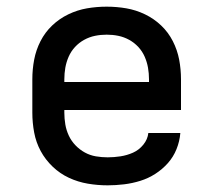

<svg xmlns="http://www.w3.org/2000/svg" viewBox="-20 -548 640 576"><path d="M303 8Q273 8 243.5 3Q214 -2 187 -14.5Q160 -27 138 -48Q116 -69 102 -95Q88 -121 82.5 -150.5Q77 -180 77 -210V-310Q77 -340 82.5 -369Q88 -398 101.5 -424.5Q115 -451 136.5 -471.5Q158 -492 185 -505Q212 -518 241 -523Q270 -528 300 -528Q330 -528 359 -523Q388 -518 415 -505Q442 -492 463.5 -471.5Q485 -451 498.5 -424.5Q512 -398 517.5 -369Q523 -340 523 -310V-218H173V-210Q173 -192 176 -174.5Q179 -157 186.5 -141Q194 -125 206.5 -112Q219 -99 234.5 -90.5Q250 -82 267.5 -79Q285 -76 303 -76Q322 -76 341.5 -79Q361 -82 379 -90Q397 -98 410 -114Q423 -130 425 -149H521Q519 -124 509.5 -100.5Q500 -77 483.5 -58.5Q467 -40 446 -26.5Q425 -13 401 -5.5Q377 2 352 5Q327 8 303 8ZM427 -302V-310Q427 -328 424 -345Q421 -362 414 -378Q407 -394 395 -407Q383 -420 367.5 -428.5Q352 -437 335 -440.5Q318 -444 300 -444Q282 -444 265 -440.5Q248 -437 232.5 -428.5Q217 -420 205 -407Q193 -394 186 -378Q179 -362 176 -345Q173 -328 173 -310V-302Z"/></svg>

Font: Iosevka Custom Medium Extended
Style: Regular
Weight: 500
Width: 7
Monospace: yes
Designer: Belleve Invis
Foundry: Belleve Invis
Version: Version 11.2.4; ttfautohint (v1.8.4)